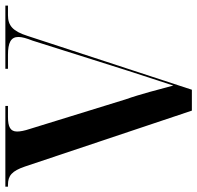

<svg xmlns="http://www.w3.org/2000/svg" viewBox="-30 -724 754 735"><g transform="rotate(90 347.5 -357.0)"><path d="M361 -460 474 -94C481 -73 484 -57 484 -45C484 -19 466 -10 428 -10H386V0H695V-10H688C653 -10 635 -25 618 -75L404 -714H324L118 -85C100 -28 78 -10 39 -10H2V0H244V-10H191C144 -10 122 -21 122 -50C122 -64 127 -81 136 -104L252 -471C271 -529 291 -591 308 -643C322 -591 341 -516 361 -460Z"/></g></svg>

Font: Noto Serif Display SemiBold
Style: Regular
Weight: 600
Designer: Monotype Design Team
Foundry: Monotype Imaging Inc.
Version: Version 2.009